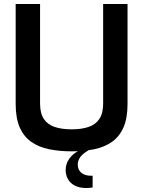

<svg xmlns="http://www.w3.org/2000/svg" viewBox="-20 -758 722 968"><path d="M341 5Q280 5 228 -5.5Q176 -16 138 -42.5Q100 -69 79.5 -115.5Q59 -162 59 -235V-738H182V-235Q182 -187 201 -158.5Q220 -130 255.5 -118Q291 -106 341 -106Q391 -106 426.5 -118Q462 -130 481 -158.5Q500 -187 500 -235V-738H623V-235Q623 -162 602.5 -115.5Q582 -69 544 -42.5Q506 -16 454.5 -5.5Q403 5 341 5ZM417 190Q380 190 356.5 177.5Q333 165 322 144Q311 123 311 100Q311 68 329 42.5Q347 17 380 0H426Q398 16 385 33.5Q372 51 372 72Q372 98 390 113Q408 128 439 128H447V187Q442 188 434 189Q426 190 417 190Z"/></svg>

Font: Exo Thin SemiBold
Style: Regular
Weight: 600
Version: Version 2.000